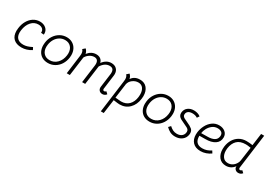

<svg xmlns="http://www.w3.org/2000/svg" viewBox="23 -1798 4393 3129"><g transform="rotate(30 2220.0 -233.5)"><path d="M18 -190Q18 -205 22 -241Q32 -321 68 -382.5Q104 -444 158.5 -478Q213 -512 278 -512Q347 -512 391.5 -474Q436 -436 436 -378Q436 -365 435 -358L381 -362Q382 -367 382 -376Q382 -413 354 -435.5Q326 -458 279 -458Q201 -458 147 -397Q93 -336 79 -234Q76 -213 76 -195Q76 -123 114 -85.5Q152 -48 225 -48Q261 -48 298.5 -59Q336 -70 385 -95L408 -51Q319 6 223 6Q124 6 71 -45Q18 -96 18 -190Z M513 -207Q513 -228 516 -252Q525 -327 563 -385.5Q601 -444 658.5 -477Q716 -510 784 -510Q846 -510 893 -482Q940 -454 966 -404.5Q992 -355 992 -290Q992 -270 989 -247Q979 -172 941.5 -113.5Q904 -55 846.5 -22.5Q789 10 721 10Q658 10 611 -17Q564 -44 538.5 -93.5Q513 -143 513 -207ZM932 -253Q935 -273 935 -291Q935 -366 894 -411Q853 -456 783 -456Q729 -456 684 -429Q639 -402 610 -354.5Q581 -307 573 -246Q570 -227 570 -208Q570 -133 611 -88.5Q652 -44 723 -44Q804 -44 861.5 -102Q919 -160 932 -253Z M1818 -34Q1809 -18 1788.5 -6.5Q1768 5 1745 5Q1705 5 1682.5 -21Q1660 -47 1665 -87L1700 -352Q1704 -406 1684.5 -430.5Q1665 -455 1622 -455Q1533 -455 1469 -355L1421 0H1363L1408 -338Q1410 -358 1410 -367Q1410 -409 1391 -432Q1372 -455 1333 -455Q1287 -455 1244.5 -426.5Q1202 -398 1180 -357L1132 0H1074L1120 -352Q1123 -372 1123 -388Q1123 -439 1095 -467L1138 -505Q1153 -493 1165.5 -472Q1178 -451 1182 -426Q1248 -509 1339 -509Q1388 -509 1420 -485.5Q1452 -462 1463 -418Q1531 -509 1624 -509Q1686 -509 1722.5 -473Q1759 -437 1759 -377Q1759 -369 1757 -349L1722 -82Q1721 -68 1728 -59.5Q1735 -51 1746 -51Q1756 -51 1765 -56Q1774 -61 1779 -69Z M2343 -300Q2343 -283 2339 -249Q2324 -133 2252.5 -61.5Q2181 10 2071 10Q2044 10 1956 -3L1920 260H1865L1946 -354Q1949 -374 1949 -390Q1949 -441 1921 -469L1963 -507Q1978 -495 1990.5 -474Q2003 -453 2007 -429Q2058 -508 2162 -508Q2250 -508 2296.5 -450Q2343 -392 2343 -300ZM2281 -250Q2284 -274 2284 -296Q2284 -367 2253 -410.5Q2222 -454 2163 -454Q2106 -454 2057.5 -418Q2009 -382 1997 -326L1960 -53Q2048 -44 2068 -44Q2160 -44 2214.5 -99.5Q2269 -155 2281 -250Z M2425 -207Q2425 -228 2428 -252Q2437 -327 2475 -385.5Q2513 -444 2570.5 -477Q2628 -510 2696 -510Q2758 -510 2805 -482Q2852 -454 2878 -404.5Q2904 -355 2904 -290Q2904 -270 2901 -247Q2891 -172 2853.5 -113.5Q2816 -55 2758.5 -22.5Q2701 10 2633 10Q2570 10 2523 -17Q2476 -44 2450.5 -93.5Q2425 -143 2425 -207ZM2844 -253Q2847 -273 2847 -291Q2847 -366 2806 -411Q2765 -456 2695 -456Q2641 -456 2596 -429Q2551 -402 2522 -354.5Q2493 -307 2485 -246Q2482 -227 2482 -208Q2482 -133 2523 -88.5Q2564 -44 2635 -44Q2716 -44 2773.5 -102Q2831 -160 2844 -253Z M2942 -67 2978 -105Q3010 -75 3043.5 -58.5Q3077 -42 3119 -42Q3177 -42 3212 -72.5Q3247 -103 3247 -154Q3247 -176 3235 -190.5Q3223 -205 3204.5 -214.5Q3186 -224 3137 -247Q3092 -267 3066.5 -281.5Q3041 -296 3026 -317Q3011 -338 3011 -368Q3011 -380 3012 -386Q3019 -444 3063.5 -478.5Q3108 -513 3175 -513Q3211 -513 3244.5 -502.5Q3278 -492 3300 -473L3272 -432Q3234 -459 3176 -459Q3126 -459 3098 -437Q3070 -415 3070 -376Q3070 -356 3082 -342.5Q3094 -329 3110.5 -320.5Q3127 -312 3172 -291Q3243 -260 3274.5 -232.5Q3306 -205 3306 -158Q3306 -144 3305 -137Q3296 -69 3244.5 -28.5Q3193 12 3116 12Q3062 12 3020 -9Q2978 -30 2942 -67Z M3395 -189Q3395 -211 3398 -233Q3407 -301 3439.5 -364Q3472 -427 3527 -467.5Q3582 -508 3653 -508Q3721 -508 3766.5 -471Q3812 -434 3812 -372Q3812 -289 3745 -244Q3678 -199 3563 -200L3455 -199Q3453 -123 3488.5 -83.5Q3524 -44 3595 -44Q3640 -44 3679 -57Q3718 -70 3757 -96L3783 -54Q3742 -24 3693 -7Q3644 10 3594 10Q3497 10 3446 -44.5Q3395 -99 3395 -189ZM3754 -358Q3755 -363 3755 -374Q3755 -415 3726.5 -434.5Q3698 -454 3654 -454Q3599 -454 3556.5 -421.5Q3514 -389 3489 -341.5Q3464 -294 3459 -250L3580 -252Q3654 -252 3700.5 -277.5Q3747 -303 3754 -358Z M3891 -201Q3891 -225 3894 -249Q3904 -325 3940 -383.5Q3976 -442 4034 -475Q4092 -508 4164 -508Q4218 -508 4281 -499L4312 -727H4370L4285 -84Q4284 -80 4284 -74Q4284 -45 4309 -45Q4328 -45 4341 -63L4380 -27Q4363 -6 4344.5 2Q4326 10 4303 10Q4268 10 4245 -14.5Q4222 -39 4227 -72Q4198 -31 4158.5 -10.5Q4119 10 4073 10Q3985 10 3938 -49.5Q3891 -109 3891 -201ZM4218 -127Q4236 -152 4241 -190L4277 -446L4255 -449Q4213 -456 4183 -456Q4075 -456 4020 -400.5Q3965 -345 3952 -250Q3949 -229 3949 -208Q3949 -135 3982.5 -89.5Q4016 -44 4078 -44Q4121 -44 4158 -66Q4195 -88 4218 -127Z"/></g></svg>

Font: Bellota
Style: Italic
Weight: 400
Italic angle: -7.5°
Designer: Kemie Guaida
Foundry: Kemie Guaida
Version: Version 4.001